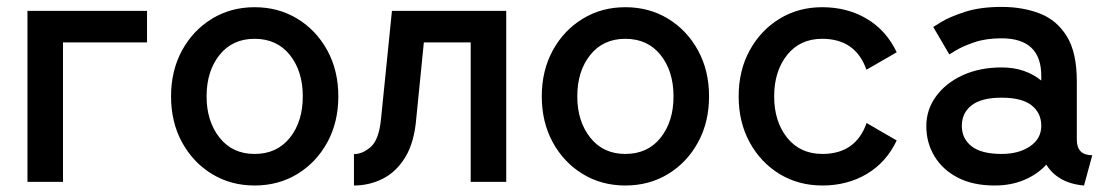

<svg xmlns="http://www.w3.org/2000/svg" viewBox="-20 -540 3293 570"><path d="M61.5 0V-507.8H416.5V-414.1H167V0Z M487.8 -253.9Q487.8 -330.6 520.5 -390.4Q553.2 -450.2 609.4 -484.4Q665.5 -518.6 735.8 -518.6Q806.6 -518.6 862.8 -484.4Q918.9 -450.2 951.7 -390.4Q984.4 -330.6 984.4 -253.9Q984.4 -177.2 951.7 -117.4Q918.9 -57.6 862.8 -23.4Q806.6 10.7 735.8 10.7Q665.5 10.7 609.4 -23.4Q553.2 -57.6 520.5 -117.4Q487.8 -177.2 487.8 -253.9ZM593.3 -253.9Q593.3 -180.2 631.6 -131.6Q669.9 -83 735.8 -83Q802.2 -83 840.6 -131.1Q878.9 -179.2 878.9 -253.9Q878.9 -328.6 840.6 -376.7Q802.2 -424.8 735.8 -424.8Q669.9 -424.8 631.6 -376.7Q593.3 -328.6 593.3 -253.9Z M1482.9 -507.8V0H1377.4V-414.1H1238.3L1215.8 -188.5Q1210 -117.2 1183.1 -73.2Q1156.2 -29.3 1116.2 -9.3Q1076.2 10.7 1030.8 10.7V-82.5Q1056.6 -82.5 1081.1 -104.2Q1105.5 -126 1111.3 -188.5L1143.6 -507.8Z M1588.4 -253.9Q1588.4 -330.6 1621.1 -390.4Q1653.8 -450.2 1710 -484.4Q1766.1 -518.6 1836.4 -518.6Q1907.2 -518.6 1963.4 -484.4Q2019.5 -450.2 2052.2 -390.4Q2085 -330.6 2085 -253.9Q2085 -177.2 2052.2 -117.4Q2019.5 -57.6 1963.4 -23.4Q1907.2 10.7 1836.4 10.7Q1766.1 10.7 1710 -23.4Q1653.8 -57.6 1621.1 -117.4Q1588.4 -177.2 1588.4 -253.9ZM1693.8 -253.9Q1693.8 -180.2 1732.2 -131.6Q1770.5 -83 1836.4 -83Q1902.8 -83 1941.2 -131.1Q1979.5 -179.2 1979.5 -253.9Q1979.5 -328.6 1941.2 -376.7Q1902.8 -424.8 1836.4 -424.8Q1770.5 -424.8 1732.2 -376.7Q1693.8 -328.6 1693.8 -253.9Z M2278.3 -253.9Q2278.3 -179.2 2316.9 -131.1Q2355.5 -83 2421.4 -83Q2520.5 -83 2552.7 -174.8L2642.1 -123Q2611.3 -58.1 2553.5 -23.7Q2495.6 10.7 2421.4 10.7Q2350.6 10.7 2294.4 -23.4Q2238.3 -57.6 2205.6 -117.4Q2172.9 -177.2 2172.9 -253.9Q2172.9 -330.6 2205.6 -390.4Q2238.3 -450.2 2294.4 -484.4Q2350.6 -518.6 2420.9 -518.6Q2495.6 -518.6 2553.5 -484.1Q2611.3 -449.7 2642.1 -384.8L2552.2 -333Q2520 -424.8 2420.9 -424.8Q2355 -424.8 2316.7 -376.7Q2278.3 -328.6 2278.3 -253.9Z M2933.1 10.7Q2868.2 10.7 2823 -12.9Q2777.8 -36.6 2753.9 -76.7Q2730 -116.7 2730 -165.5Q2730 -214.4 2758.8 -253.9Q2787.6 -293.5 2838.1 -316.7Q2888.7 -339.8 2953.6 -339.8Q2989.7 -339.8 3019.3 -329.6Q3048.8 -319.3 3071.3 -300.8V-314.5Q3071.3 -426.3 2953.1 -426.3Q2906.7 -426.3 2872.1 -414.3Q2837.4 -402.3 2817.9 -390.4Q2798.3 -378.4 2798.3 -378.4L2750.5 -460Q2750.5 -460 2774.7 -474.9Q2798.8 -489.7 2844.2 -504.6Q2889.6 -519.5 2953.6 -519.5Q3016.1 -519.5 3066.7 -500Q3117.2 -480.5 3147 -432.4Q3176.8 -384.3 3176.8 -298.8V-125.5Q3176.8 -79.1 3222.7 -79.1L3198.2 10.7Q3157.7 7.3 3129.4 -9.3Q3101.1 -25.9 3086.4 -51.3Q3060.5 -22.9 3021.2 -6.1Q2981.9 10.7 2933.1 10.7ZM3071.3 -166.5Q3071.3 -204.6 3042.5 -227.3Q3013.7 -250 2953.6 -250Q2893.6 -250 2864.5 -227.3Q2835.4 -204.6 2835.4 -166.5Q2835.4 -128.4 2864.5 -105.7Q2893.6 -83 2953.6 -83Q3004.9 -83 3038.1 -105.7Q3071.3 -128.4 3071.3 -166.5Z"/></svg>

Font: Giphurs Medium
Style: Regular
Weight: 500
Version: Version 0.920; ttfautohint (v1.8.4.7-5d5b)